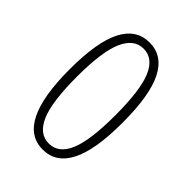

<svg xmlns="http://www.w3.org/2000/svg" viewBox="-203 -767 870 870"><g transform="rotate(45 232.5 -332.0)"><path d="M403 -331Q403 -156 360 -72.5Q317 11 233 11Q62 11 62 -333Q62 -508 105 -591.5Q148 -675 233 -675Q317 -675 360 -591Q403 -507 403 -331ZM109 -333Q109 -172 140 -100Q171 -28 233 -28Q295 -28 325.5 -99.5Q356 -171 356 -331Q356 -493 325.5 -564.5Q295 -636 233 -636Q172 -636 140.5 -564Q109 -492 109 -333Z"/></g></svg>

Font: Fira Sans Extra Condensed ExtraLight
Style: Regular
Weight: 275
Width: 1
Designer: Carrois Corporate & Edenspiekermann AG
Foundry: Carrois Corporate GbR & Edenspiekermann AG
Version: Version 4.203